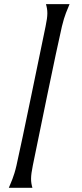

<svg xmlns="http://www.w3.org/2000/svg" viewBox="-20 -855 401 934"><path d="M60.1 -49.8C47.4 5.9 33.2 32.7 22.9 58.6H137.7C128.9 27.8 128.4 5.9 139.6 -49.8C163.6 -167 254.9 -615.2 281.2 -726.6C294.4 -782.2 308.1 -809.1 318.4 -835H203.6C212.4 -804.2 213.4 -782.2 201.7 -726.6C178.2 -614.7 86.9 -166.5 60.1 -49.8Z"/></svg>

Font: Amarante
Style: Regular
Weight: 400
Designer: Karolina Lach
Foundry: Sorkin Type Co.
Version: Version 1.001